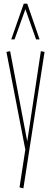

<svg xmlns="http://www.w3.org/2000/svg" viewBox="-20 -810 278 1043"><path d="M86 208 118 0H117L15 -528L35 -532L128 -42L202 -532L222 -528L107 213ZM41 -596 109 -790H128L195 -596H176L118 -760L59 -596Z"/></svg>

Font: Georama ExtraCondensed Thin
Style: Regular
Weight: 100
Width: 2
Designer: Jean-Baptiste Levee
Foundry: Production Type
Version: Version 1.001